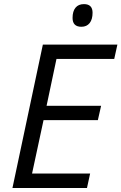

<svg xmlns="http://www.w3.org/2000/svg" viewBox="-20 -936 604 956"><path d="M193.4 -713.9H564.5L548.8 -642.6H261.2L211.9 -409.2H483.4L467.3 -337.9H196.8L139.6 -71.8H428.7L413.1 0H42ZM341.3 -846.7Q341.3 -879.9 356 -897.7Q370.6 -915.5 397.9 -915.5Q440.9 -915.5 440.9 -872.6Q440.9 -839.4 426.3 -821Q411.6 -802.7 385.3 -802.7Q341.3 -802.7 341.3 -846.7Z"/></svg>

Font: Viking Open Sans
Style: Italic
Weight: 400
Italic angle: -12°
Foundry: Ascender Corporation
Version: Version 2.000